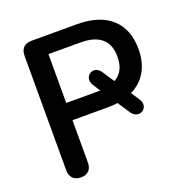

<svg xmlns="http://www.w3.org/2000/svg" viewBox="-128 -820 902 942"><g transform="rotate(-20 323.0 -348.5)"><path d="M137 8C174 8 193 -13 193 -50V-270H377C395 -270 414 -271 429 -274L472 -209C505 -161 571 -202 537 -253L508 -297C578 -330 617 -397 617 -488C617 -625 531 -705 377 -705H138C101 -705 80 -685 80 -648V-50C80 -13 101 8 137 8ZM193 -615H361C458 -615 507 -572 507 -488C507 -436 489 -400 452 -380L411 -442C377 -492 315 -448 346 -399L371 -360H361H193Z"/></g></svg>

Font: SN Pro Medium
Style: Regular
Weight: 500
Designer: Tobias Whetton
Foundry: Supernotes
Version: Version 1.003;Glyphs 3.3 (3324)